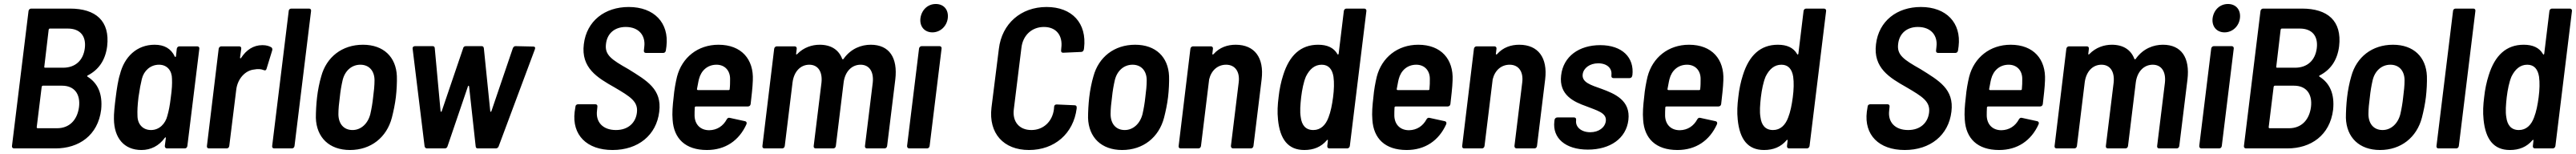

<svg xmlns="http://www.w3.org/2000/svg" viewBox="-20 -743 12910 771"><path d="M419 -365C474 -393 508 -441 517 -511C532 -639 459 -700 331 -700H136C130 -700 124 -695 123 -688L40 -12C39 -5 44 0 50 0H258C375 0 471 -65 487 -194C495 -273 470 -327 419 -359C416 -361 416 -363 419 -365ZM230 -600H320C381 -600 413 -563 405 -501C397 -440 357 -404 296 -404H206C203 -404 201 -406 202 -409L224 -595C225 -598 227 -600 230 -600ZM266 -101H169C166 -101 164 -103 164 -106L189 -309C190 -312 192 -314 195 -314H291C352 -314 384 -273 376 -207C367 -140 326 -101 266 -101Z M866 -499 862 -462C861 -457 858 -456 856 -460C837 -500 803 -519 755 -519C666 -519 603 -459 581 -370C572 -343 565 -296 560 -256C555 -218 550 -171 551 -147C552 -53 601 8 689 8C736 8 777 -13 806 -53C809 -57 812 -56 811 -51L806 -12C806 -5 810 0 817 0H906C913 0 918 -5 919 -12L979 -499C980 -506 975 -511 969 -511H879C873 -511 867 -506 866 -499ZM819 -164C809 -123 778 -92 737 -92C695 -92 669 -122 669 -164C668 -189 669 -213 674 -256C680 -298 685 -323 691 -348C701 -389 734 -419 777 -419C818 -419 842 -389 842 -348C843 -323 842 -298 836 -255C831 -213 826 -189 819 -164Z M1295 -517C1249 -517 1214 -492 1189 -454C1186 -449 1183 -450 1183 -455L1189 -499C1190 -506 1186 -511 1179 -511H1089C1083 -511 1077 -506 1076 -499L1017 -12C1016 -5 1020 0 1027 0H1116C1123 0 1128 -5 1129 -12L1164 -294C1171 -351 1211 -391 1254 -395C1273 -399 1290 -397 1302 -392C1309 -389 1314 -391 1316 -399L1344 -490C1346 -496 1345 -502 1340 -506C1330 -512 1316 -517 1295 -517Z M1354 0H1443C1450 0 1455 -5 1456 -12L1539 -688C1540 -695 1536 -700 1529 -700H1440C1433 -700 1427 -695 1427 -688L1344 -12C1343 -5 1347 0 1354 0Z M1734 8C1839 8 1918 -55 1944 -154C1952 -185 1960 -223 1964 -257C1968 -291 1970 -331 1969 -362C1965 -457 1903 -519 1799 -519C1694 -519 1616 -457 1590 -361C1581 -331 1573 -291 1569 -256C1565 -222 1563 -183 1563 -153C1566 -55 1630 8 1734 8ZM1747 -92C1702 -92 1676 -124 1676 -172C1676 -197 1679 -227 1683 -256C1686 -286 1691 -315 1697 -341C1708 -388 1742 -419 1786 -419C1830 -419 1857 -388 1857 -341C1857 -315 1854 -286 1850 -256C1847 -227 1842 -198 1836 -172C1824 -124 1789 -92 1747 -92Z M2121 0H2209C2216 0 2221 -4 2223 -11L2325 -310C2326 -315 2330 -315 2331 -310L2364 -10C2365 -3 2368 0 2375 0H2464C2471 0 2476 -3 2479 -10L2661 -497C2664 -506 2660 -510 2652 -510L2564 -512C2557 -512 2553 -508 2550 -501L2443 -187C2441 -182 2437 -182 2437 -187L2405 -501C2404 -508 2401 -512 2394 -512H2315C2308 -512 2302 -508 2301 -501L2194 -187C2193 -182 2189 -182 2188 -187L2159 -501C2159 -508 2155 -512 2148 -512H2060C2053 -512 2047 -508 2048 -499L2108 -10C2110 -3 2114 0 2121 0Z M3050 8C3178 8 3270 -66 3284 -184C3298 -297 3222 -339 3129 -397C3044 -445 3010 -468 3017 -523C3023 -577 3062 -608 3116 -608C3182 -608 3216 -565 3209 -509L3207 -490C3206 -483 3210 -478 3217 -478H3304C3311 -478 3316 -483 3317 -490L3320 -511C3334 -629 3258 -708 3131 -708C3011 -708 2920 -638 2906 -522C2891 -403 2974 -354 3059 -306C3139 -259 3179 -235 3172 -179C3166 -129 3129 -92 3067 -92C3000 -92 2965 -133 2972 -189L2974 -209C2975 -216 2971 -221 2964 -221H2877C2870 -221 2864 -216 2864 -209L2860 -183C2846 -68 2920 8 3050 8Z M3535 -91C3489 -91 3462 -121 3461 -164C3461 -176 3461 -190 3462 -205C3462 -208 3465 -210 3468 -210H3728C3735 -210 3741 -214 3742 -222C3746 -257 3752 -306 3753 -341C3758 -446 3696 -519 3581 -519C3477 -519 3398 -455 3373 -359C3366 -330 3359 -292 3356 -256C3351 -214 3348 -177 3351 -143C3357 -50 3414 8 3523 8C3615 8 3684 -39 3721 -121C3724 -129 3721 -134 3715 -136L3637 -153C3631 -155 3625 -151 3622 -145C3604 -112 3574 -92 3535 -91ZM3571 -419C3613 -419 3640 -389 3639 -346C3639 -331 3639 -314 3637 -297C3637 -294 3635 -292 3632 -292H3478C3475 -292 3473 -294 3473 -297C3477 -315 3479 -332 3483 -347C3494 -390 3526 -419 3571 -419Z M4344 -519C4298 -519 4246 -501 4209 -450C4206 -445 4203 -445 4201 -448C4184 -493 4146 -519 4088 -519C4050 -519 4008 -506 3975 -472C3972 -469 3969 -470 3970 -474L3973 -499C3974 -506 3969 -511 3963 -511H3873C3867 -511 3861 -506 3860 -499L3801 -12C3800 -5 3804 0 3811 0H3900C3907 0 3912 -5 3913 -12L3952 -330C3959 -385 3992 -419 4036 -419C4079 -419 4103 -385 4097 -329L4058 -12C4057 -5 4061 0 4068 0H4156C4163 0 4168 -5 4169 -12L4208 -330C4215 -385 4249 -419 4293 -419C4336 -419 4360 -385 4354 -329L4315 -12C4314 -5 4318 0 4325 0H4413C4420 0 4425 -5 4426 -12L4467 -345C4480 -454 4437 -519 4344 -519Z M4653 -581C4692 -581 4725 -611 4730 -652C4735 -694 4710 -723 4670 -723C4630 -723 4599 -694 4593 -652C4588 -611 4613 -581 4653 -581ZM4537 0H4626C4633 0 4638 -5 4639 -12L4699 -500C4700 -507 4695 -512 4689 -512H4599C4593 -512 4587 -507 4586 -500L4526 -12C4526 -5 4530 0 4537 0Z M5137 8C5265 8 5360 -74 5376 -200V-204C5377 -211 5373 -216 5366 -216L5276 -220C5269 -220 5264 -217 5263 -209L5262 -196C5254 -134 5209 -92 5149 -92C5088 -92 5053 -134 5061 -196L5099 -503C5106 -566 5151 -608 5212 -608C5273 -608 5307 -566 5299 -503L5298 -491C5297 -483 5301 -479 5308 -479L5399 -483C5406 -483 5411 -489 5412 -496L5413 -502C5428 -627 5353 -708 5225 -708C5097 -708 5001 -625 4986 -498L4949 -204C4934 -76 5009 8 5137 8Z M5604 8C5709 8 5788 -55 5814 -154C5822 -185 5830 -223 5834 -257C5838 -291 5840 -331 5839 -362C5835 -457 5773 -519 5669 -519C5564 -519 5486 -457 5460 -361C5451 -331 5443 -291 5439 -256C5435 -222 5433 -183 5433 -153C5436 -55 5500 8 5604 8ZM5617 -92C5572 -92 5546 -124 5546 -172C5546 -197 5549 -227 5553 -256C5556 -286 5561 -315 5567 -341C5578 -388 5612 -419 5656 -419C5700 -419 5727 -388 5727 -341C5727 -315 5724 -286 5720 -256C5717 -227 5712 -198 5706 -172C5694 -124 5659 -92 5617 -92Z M6173 -519C6132 -519 6092 -506 6062 -472C6058 -469 6055 -470 6056 -474L6059 -499C6060 -506 6055 -511 6049 -511H5959C5953 -511 5947 -506 5946 -499L5887 -12C5886 -5 5890 0 5897 0H5986C5993 0 5998 -5 5999 -12L6040 -346C6051 -391 6083 -419 6125 -419C6170 -419 6195 -384 6188 -330L6149 -12C6149 -5 6153 0 6160 0H6249C6256 0 6261 -5 6262 -12L6303 -346C6316 -454 6268 -519 6173 -519Z M6715 -688 6689 -474C6688 -470 6685 -468 6683 -472C6664 -505 6631 -519 6586 -519C6499 -519 6442 -466 6411 -367C6400 -333 6392 -295 6388 -257C6383 -218 6381 -182 6385 -144C6395 -45 6436 8 6517 8C6563 8 6601 -7 6630 -41C6633 -45 6636 -43 6635 -39L6632 -12C6631 -5 6636 0 6642 0H6732C6738 0 6744 -5 6745 -12L6828 -688C6829 -695 6824 -700 6817 -700H6728C6721 -700 6716 -695 6715 -688ZM6638 -155C6624 -117 6599 -92 6562 -92C6523 -92 6504 -117 6499 -156C6494 -184 6497 -219 6501 -256C6506 -296 6513 -331 6525 -360C6543 -396 6568 -419 6604 -419C6639 -419 6657 -396 6663 -359C6667 -330 6666 -294 6661 -256C6656 -218 6649 -183 6638 -155Z M7042 -91C6996 -91 6969 -121 6968 -164C6968 -176 6968 -190 6969 -205C6969 -208 6972 -210 6975 -210H7235C7242 -210 7248 -214 7249 -222C7253 -257 7259 -306 7260 -341C7265 -446 7203 -519 7088 -519C6984 -519 6905 -455 6880 -359C6873 -330 6866 -292 6863 -256C6858 -214 6855 -177 6858 -143C6864 -50 6921 8 7030 8C7122 8 7191 -39 7228 -121C7231 -129 7228 -134 7222 -136L7144 -153C7138 -155 7132 -151 7129 -145C7111 -112 7081 -92 7042 -91ZM7078 -419C7120 -419 7147 -389 7146 -346C7146 -331 7146 -314 7144 -297C7144 -294 7142 -292 7139 -292H6985C6982 -292 6980 -294 6980 -297C6984 -315 6986 -332 6990 -347C7001 -390 7033 -419 7078 -419Z M7594 -519C7553 -519 7513 -506 7483 -472C7479 -469 7476 -470 7477 -474L7480 -499C7481 -506 7476 -511 7470 -511H7380C7374 -511 7368 -506 7367 -499L7308 -12C7307 -5 7311 0 7318 0H7407C7414 0 7419 -5 7420 -12L7461 -346C7472 -391 7504 -419 7546 -419C7591 -419 7616 -384 7609 -330L7570 -12C7570 -5 7574 0 7581 0H7670C7677 0 7682 -5 7683 -12L7724 -346C7737 -454 7689 -519 7594 -519Z M7938 6C8050 6 8130 -50 8141 -142C8153 -241 8072 -274 8007 -298C7954 -317 7907 -330 7912 -371C7916 -402 7947 -426 7990 -426C8035 -426 8060 -400 8056 -368V-364C8055 -357 8059 -352 8066 -352H8147C8154 -352 8160 -357 8160 -364L8161 -365C8172 -456 8109 -517 8000 -517C7894 -517 7815 -461 7804 -366C7792 -267 7868 -233 7930 -211C7982 -190 8033 -179 8028 -137C8024 -105 7993 -81 7950 -81C7904 -81 7875 -108 7879 -140V-143C7880 -150 7876 -155 7869 -155H7785C7778 -155 7772 -150 7771 -143L7770 -135C7760 -52 7825 6 7938 6Z M8399 -91C8353 -91 8326 -121 8325 -164C8325 -176 8325 -190 8326 -205C8326 -208 8329 -210 8332 -210H8592C8599 -210 8605 -214 8606 -222C8610 -257 8616 -306 8617 -341C8622 -446 8560 -519 8445 -519C8341 -519 8262 -455 8237 -359C8230 -330 8223 -292 8220 -256C8215 -214 8212 -177 8215 -143C8221 -50 8278 8 8387 8C8479 8 8548 -39 8585 -121C8588 -129 8585 -134 8579 -136L8501 -153C8495 -155 8489 -151 8486 -145C8468 -112 8438 -92 8399 -91ZM8435 -419C8477 -419 8504 -389 8503 -346C8503 -331 8503 -314 8501 -297C8501 -294 8499 -292 8496 -292H8342C8339 -292 8337 -294 8337 -297C8341 -315 8343 -332 8347 -347C8358 -390 8390 -419 8435 -419Z M9019 -688 8993 -474C8992 -470 8989 -468 8987 -472C8968 -505 8935 -519 8890 -519C8803 -519 8746 -466 8715 -367C8704 -333 8696 -295 8692 -257C8687 -218 8685 -182 8689 -144C8699 -45 8740 8 8821 8C8867 8 8905 -7 8934 -41C8937 -45 8940 -43 8939 -39L8936 -12C8935 -5 8940 0 8946 0H9036C9042 0 9048 -5 9049 -12L9132 -688C9133 -695 9128 -700 9121 -700H9032C9025 -700 9020 -695 9019 -688ZM8942 -155C8928 -117 8903 -92 8866 -92C8827 -92 8808 -117 8803 -156C8798 -184 8801 -219 8805 -256C8810 -296 8817 -331 8829 -360C8847 -396 8872 -419 8908 -419C8943 -419 8961 -396 8967 -359C8971 -330 8970 -294 8965 -256C8960 -218 8953 -183 8942 -155Z M9526 8C9654 8 9746 -66 9760 -184C9774 -297 9698 -339 9605 -397C9520 -445 9486 -468 9493 -523C9499 -577 9538 -608 9592 -608C9658 -608 9692 -565 9685 -509L9683 -490C9682 -483 9686 -478 9693 -478H9780C9787 -478 9792 -483 9793 -490L9796 -511C9810 -629 9734 -708 9607 -708C9487 -708 9396 -638 9382 -522C9367 -403 9450 -354 9535 -306C9615 -259 9655 -235 9648 -179C9642 -129 9605 -92 9543 -92C9476 -92 9441 -133 9448 -189L9450 -209C9451 -216 9447 -221 9440 -221H9353C9346 -221 9340 -216 9340 -209L9336 -183C9322 -68 9396 8 9526 8Z M10011 -91C9965 -91 9938 -121 9937 -164C9937 -176 9937 -190 9938 -205C9938 -208 9941 -210 9944 -210H10204C10211 -210 10217 -214 10218 -222C10222 -257 10228 -306 10229 -341C10234 -446 10172 -519 10057 -519C9953 -519 9874 -455 9849 -359C9842 -330 9835 -292 9832 -256C9827 -214 9824 -177 9827 -143C9833 -50 9890 8 9999 8C10091 8 10160 -39 10197 -121C10200 -129 10197 -134 10191 -136L10113 -153C10107 -155 10101 -151 10098 -145C10080 -112 10050 -92 10011 -91ZM10047 -419C10089 -419 10116 -389 10115 -346C10115 -331 10115 -314 10113 -297C10113 -294 10111 -292 10108 -292H9954C9951 -292 9949 -294 9949 -297C9953 -315 9955 -332 9959 -347C9970 -390 10002 -419 10047 -419Z M10820 -519C10774 -519 10722 -501 10685 -450C10682 -445 10679 -445 10677 -448C10660 -493 10622 -519 10564 -519C10526 -519 10484 -506 10451 -472C10448 -469 10445 -470 10446 -474L10449 -499C10450 -506 10445 -511 10439 -511H10349C10343 -511 10337 -506 10336 -499L10277 -12C10276 -5 10280 0 10287 0H10376C10383 0 10388 -5 10389 -12L10428 -330C10435 -385 10468 -419 10512 -419C10555 -419 10579 -385 10573 -329L10534 -12C10533 -5 10537 0 10544 0H10632C10639 0 10644 -5 10645 -12L10684 -330C10691 -385 10725 -419 10769 -419C10812 -419 10836 -385 10830 -329L10791 -12C10790 -5 10794 0 10801 0H10889C10896 0 10901 -5 10902 -12L10943 -345C10956 -454 10913 -519 10820 -519Z M11129 -581C11168 -581 11201 -611 11206 -652C11211 -694 11186 -723 11146 -723C11106 -723 11075 -694 11069 -652C11064 -611 11089 -581 11129 -581ZM11013 0H11102C11109 0 11114 -5 11115 -12L11175 -500C11176 -507 11171 -512 11165 -512H11075C11069 -512 11063 -507 11062 -500L11002 -12C11002 -5 11006 0 11013 0Z M11605 -365C11660 -393 11694 -441 11703 -511C11718 -639 11645 -700 11517 -700H11322C11316 -700 11310 -695 11309 -688L11226 -12C11225 -5 11230 0 11236 0H11444C11561 0 11657 -65 11673 -194C11681 -273 11656 -327 11605 -359C11602 -361 11602 -363 11605 -365ZM11416 -600H11506C11567 -600 11599 -563 11591 -501C11583 -440 11543 -404 11482 -404H11392C11389 -404 11387 -406 11388 -409L11410 -595C11411 -598 11413 -600 11416 -600ZM11452 -101H11355C11352 -101 11350 -103 11350 -106L11375 -309C11376 -312 11378 -314 11381 -314H11477C11538 -314 11570 -273 11562 -207C11553 -140 11512 -101 11452 -101Z M11908 8C12013 8 12092 -55 12118 -154C12126 -185 12134 -223 12138 -257C12142 -291 12144 -331 12143 -362C12139 -457 12077 -519 11973 -519C11868 -519 11790 -457 11764 -361C11755 -331 11747 -291 11743 -256C11739 -222 11737 -183 11737 -153C11740 -55 11804 8 11908 8ZM11921 -92C11876 -92 11850 -124 11850 -172C11850 -197 11853 -227 11857 -256C11860 -286 11865 -315 11871 -341C11882 -388 11916 -419 11960 -419C12004 -419 12031 -388 12031 -341C12031 -315 12028 -286 12024 -256C12021 -227 12016 -198 12010 -172C11998 -124 11963 -92 11921 -92Z M12201 0H12290C12297 0 12302 -5 12303 -12L12386 -688C12387 -695 12383 -700 12376 -700H12287C12280 -700 12274 -695 12274 -688L12191 -12C12190 -5 12194 0 12201 0Z M12757 -688 12731 -474C12730 -470 12727 -468 12725 -472C12706 -505 12673 -519 12628 -519C12541 -519 12484 -466 12453 -367C12442 -333 12434 -295 12430 -257C12425 -218 12423 -182 12427 -144C12437 -45 12478 8 12559 8C12605 8 12643 -7 12672 -41C12675 -45 12678 -43 12677 -39L12674 -12C12673 -5 12678 0 12684 0H12774C12780 0 12786 -5 12787 -12L12870 -688C12871 -695 12866 -700 12859 -700H12770C12763 -700 12758 -695 12757 -688ZM12680 -155C12666 -117 12641 -92 12604 -92C12565 -92 12546 -117 12541 -156C12536 -184 12539 -219 12543 -256C12548 -296 12555 -331 12567 -360C12585 -396 12610 -419 12646 -419C12681 -419 12699 -396 12705 -359C12709 -330 12708 -294 12703 -256C12698 -218 12691 -183 12680 -155Z"/></svg>

Font: Barlow Semi Condensed SemiBold
Style: Italic
Weight: 600
Width: 4
Italic angle: -7°
Designer: Jeremy Tribby
Foundry: Tribby Type
Version: Version 1.422;hotconv 1.0.109;makeotfexe 2.5.65596